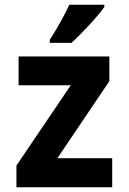

<svg xmlns="http://www.w3.org/2000/svg" viewBox="-20 -786 540 806"><path d="M189 -619V-606H280C326 -648 392 -719 418 -757V-766H271C250 -721 223 -672 189 -619ZM49 0H451V-122H221L439 -445V-549H58V-428H277L49 -91Z"/></svg>

Font: Noto Sans Mono ExtraCondensed ExtraBold
Style: Regular
Weight: 800
Width: 2
Designer: Monotype Design Team
Foundry: Monotype Imaging Inc.
Version: Version 2.014